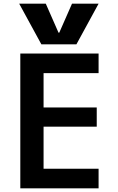

<svg xmlns="http://www.w3.org/2000/svg" viewBox="-20 -1020 640 1040"><path d="M84 -1000H228L297 -843H301L370 -1000H514L394 -780H204ZM90 0V-730H514V-624H216V-438H504V-334H216V-106H514V0Z"/></svg>

Font: M PLUS Code Latin Expanded SemiBold
Style: Regular
Weight: 600
Width: 7
Designer: Coji Morishita
Foundry: UNDERFOREST DESIGN
Version: Version 1.002; ttfautohint (v1.8.3)